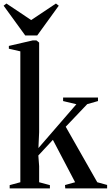

<svg xmlns="http://www.w3.org/2000/svg" viewBox="-51 -1042 612 1062"><path d="M2.5 0V-18L61.5 -34V-758L-2 -772.5V-788L130 -818.5H150.5L165.5 -806.5V-311L161.5 -223L371.5 -465.5L298 -483V-502.5H491V-483L431.5 -466L312.5 -341L487 -34L541.5 -19V0H310L308.5 -18.5L364.5 -34L241.5 -268.5L161 -182L165.5 -123V-34L225 -18V0ZM88.5 -846 -31 -1010.5 -15.5 -1022.5 121.5 -931 258.5 -1022.5 274 -1010.5 155 -846Z"/></svg>

Font: Merriweather 144pt Medium
Style: Regular
Weight: 500
Version: Version 2.100